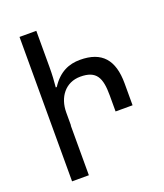

<svg xmlns="http://www.w3.org/2000/svg" viewBox="-133 -803 761 892"><g transform="rotate(-20 247.5 -357.0)"><path d="M69 -714V0H152V-246H153V-310C153 -385 197 -444 271 -444C350 -444 370 -403 370 -316V-236H454V-344C454 -461 404 -518 296 -518C242 -518 192 -498 152 -436H147C150 -465 152 -498 152 -535V-714Z"/></g></svg>

Font: Noto Sans Armenian ExtraCondensed
Style: Regular
Weight: 400
Width: 2
Designer: Monotype Design Team
Foundry: Monotype Imaging Inc.
Version: Version 2.008